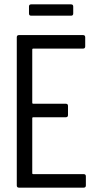

<svg xmlns="http://www.w3.org/2000/svg" viewBox="-20 -861 437 881"><path d="M57 -10V-690Q57 -700 67 -700H361Q371 -700 371 -690V-648Q371 -638 361 -638H132Q128 -638 128 -634V-389Q128 -385 132 -385H282Q292 -385 292 -375V-333Q292 -323 282 -323H132Q128 -323 128 -319V-66Q128 -62 132 -62H364Q374 -62 374 -52V-10Q374 0 364 0H67Q57 0 57 -10ZM113 -799V-831Q113 -841 123 -841H306Q316 -841 316 -831V-799Q316 -789 306 -789H123Q113 -789 113 -799Z"/></svg>

Font: Barlow Condensed
Style: Regular
Weight: 400
Width: 3
Designer: Jeremy Tribby
Foundry: Tribby Type
Version: Version 1.500